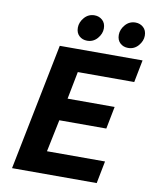

<svg xmlns="http://www.w3.org/2000/svg" viewBox="-91 -903 782 972"><g transform="rotate(10 300.0 -417.0)"><path d="M38.4 0 168.8 -651.8H594.4L571.9 -536.8H281.8L254.2 -395.3H496.1L473.6 -280.3H232L197.7 -115H496.1L473.6 0ZM300.2 -701.3Q275.9 -701.3 259.4 -716.5Q242.9 -731.8 242.9 -758.6Q242.9 -786.3 263.6 -810.4Q284.3 -834.5 316.1 -834.5Q339.6 -834.5 356.5 -819.3Q373.4 -804 373.4 -776.8Q373.4 -749.5 352.7 -725.4Q332 -701.3 300.2 -701.3ZM510.7 -701.3Q486.3 -701.3 469.9 -716.5Q453.4 -731.8 453.4 -758.6Q453.4 -786.3 474.1 -810.4Q494.8 -834.5 526.6 -834.5Q550.1 -834.5 567 -819.3Q583.9 -804 583.9 -776.8Q583.9 -749.5 563.2 -725.4Q542.5 -701.3 510.7 -701.3Z"/></g></svg>

Font: SourceCodeVF
Style: Italic
Weight: 200
Italic angle: -11°
Monospace: yes
Designer: Paul D. Hunt, Teo Tuominen
Foundry: Adobe
Version: Version 1.026;hotconv 1.1.0;makeotfexe 2.6.0